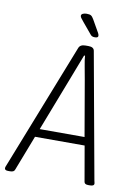

<svg xmlns="http://www.w3.org/2000/svg" viewBox="-110 -924 694 987"><g transform="rotate(10 237.5 -431.0)"><path d="M3 2Q-15 2 -15 -10Q-15 -15 -10 -26L248 -682Q255 -702 283 -702H299Q327 -702 330 -682L449 -25Q450 -20 451 -16.5Q452 -13 452 -10Q452 2 430 2H421Q402 2 400 -11L368 -195H109L38 -11Q34 2 14 2ZM238 -528 126 -238H360L310 -528Q304 -563 297.5 -596.5Q291 -630 290 -650H285Q277 -630 264.5 -597Q252 -564 238 -528ZM323 -752Q313 -752 307.5 -755Q302 -758 297 -765L252 -819Q241 -832 237 -838Q233 -844 233 -849Q233 -856 241 -860Q249 -864 261 -864Q277 -864 284 -859.5Q291 -855 299 -841L336 -776Q340 -768 340 -762Q340 -752 323 -752Z"/></g></svg>

Font: Asap Condensed Condensed ExtraLight
Style: Italic
Weight: 200
Width: 3
Italic angle: -6°
Designer: Pablo Cosgaya
Foundry: Omnibus-Type
Version: Version 3.001; ttfautohint (v1.8.4.7-5d5b)